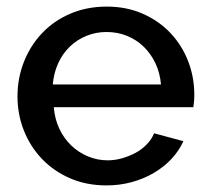

<svg xmlns="http://www.w3.org/2000/svg" viewBox="-20 -552 634 582"><path d="M303 10Q242 10 192.5 -11.5Q143 -33 107.5 -70Q72 -107 52.5 -156Q33 -205 33 -260Q33 -315 52.5 -364.5Q72 -414 107.5 -451.5Q143 -489 193 -510.5Q243 -532 304 -532Q364 -532 413.5 -510Q463 -488 497.5 -451Q532 -414 550.5 -366Q569 -318 569 -265Q569 -253 568 -243Q567 -233 566 -227H143Q146 -191 160 -161.5Q174 -132 196 -111Q218 -90 246.5 -78Q275 -66 306 -66Q329 -66 351 -72.5Q373 -79 391.5 -89Q410 -99 425 -114.5Q440 -130 447 -148L536 -124Q522 -94 499.5 -70Q477 -46 446.5 -28Q416 -10 379.5 0Q343 10 303 10ZM468 -296Q465 -331 451 -360.5Q437 -390 415 -411Q393 -432 364.5 -443.5Q336 -455 303 -455Q271 -455 242.5 -443.5Q214 -432 192 -411Q170 -390 156.5 -360.5Q143 -331 140 -296Z"/></svg>

Font: Rising Sun Medium
Style: Regular
Weight: 500
Designer: Matt McInerney, Pablo Impallari, Rodrigo Fuenzalida (Raleway font), Stephen Hutchings (Greek), Cristiano Sobral (main ch
Foundry: The Rising Sun Project Authors
Version: Version 4.327; ttfautohint (v1.8.4.7-5d5b-dirty)